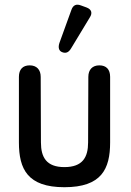

<svg xmlns="http://www.w3.org/2000/svg" viewBox="-20 -770 548 802"><path d="M249 12C404 12 440 -64 440 -175V-449C440 -480 424 -497 395 -497C366 -497 349 -479 349 -449L348 -175C348 -113 325 -72 249 -72C174 -72 151 -113 151 -175L150 -449C150 -479 133 -497 104 -497C75 -497 59 -480 59 -449V-175C59 -64 95 12 249 12ZM228 -590C222 -571 226 -557 240 -552C255 -546 267 -551 277 -568L355 -697C367 -715 363 -731 341 -739L319 -747C299 -755 285 -749 278 -728Z"/></svg>

Font: 寒蝉半圆体
Style: Regular
Weight: 400
Designer: Yoshimichi Ohira & Warren
Foundry: ChillType
Version: Version 1.800;Glyphs 3.1.1 (3135)